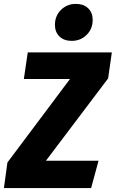

<svg xmlns="http://www.w3.org/2000/svg" viewBox="-47 -962 592 982"><path d="M-9 -131 311 -558H75L95 -694H525L506 -561L188 -140H457L419 0H-27ZM234 -835Q234 -881 265 -911.5Q296 -942 341 -942Q381 -942 404 -919.5Q427 -897 427 -860Q427 -814 396 -783.5Q365 -753 320 -753Q280 -753 257 -775.5Q234 -798 234 -835Z"/></svg>

Font: Fira Sans Condensed ExtraBold
Style: Italic
Weight: 800
Width: 3
Italic angle: -8°
Designer: bBox Type GmbH & Carrois Corporate GbR & Edenspiekermann AG
Foundry: bBox Type GmbH & Carrois Corporate GbR & Edenspiekermann AG
Version: Version 4.301